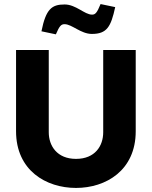

<svg xmlns="http://www.w3.org/2000/svg" viewBox="-20 -916 747 945"><path d="M59 -670V-270C59 -77 207 9 354 9C501 9 648 -77 648 -270V-670H488V-265C488 -198 448 -134 354 -134C261 -134 220 -198 220 -265V-670ZM184 -762 255 -747C273 -789 281 -797 298 -797C334 -797 378 -749 432 -749C506 -749 526 -784 547 -881L475 -896C457 -851 448 -844 433 -844C396 -844 354 -894 298 -894C235 -894 206 -872 184 -762Z"/></svg>

Font: LT Wave Text Black
Style: Regular
Weight: 900
Designer: Daniel Lyons
Version: Version 2.5 (Glyphs App)